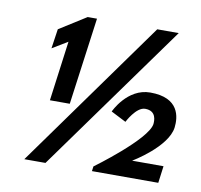

<svg xmlns="http://www.w3.org/2000/svg" viewBox="-60 -527 618 590"><g transform="rotate(10 249.5 -232.0)"><path d="M391 -217C427 -217 425 -185 424 -175C417 -126 265 -15 265 -15L263 0H470L477 -53H379C379 -53 482 -114 490 -176C494 -209 489 -269 398 -269C326 -269 291 -191 291 -191L338 -167C338 -167 363 -217 391 -217ZM452 -464H385L52 0H118ZM75 -350 123 -379 98 -192H160L197 -464H168L84 -411Z"/></g></svg>

Font: Hussar Tani
Style: Kurs
Weight: 700
Foundry: Cannot Into Space Fonts
Version: Version 0.92